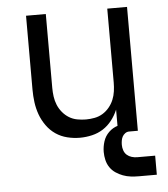

<svg xmlns="http://www.w3.org/2000/svg" viewBox="-51 -566 703 803"><g transform="rotate(-5 300.0 -165.0)"><path d="M268 8Q242 8 215.5 1.5Q189 -5 167 -20Q145 -35 129 -57.5Q113 -80 104 -105Q95 -130 91.5 -156.5Q88 -183 88 -210V-520H171V-210Q171 -192 173.5 -173.5Q176 -155 183 -138Q190 -121 202 -106.5Q214 -92 229.5 -82.5Q245 -73 263.5 -69.5Q282 -66 300 -66Q318 -66 336.5 -69.5Q355 -73 370.5 -82.5Q386 -92 398 -106.5Q410 -121 417 -138Q424 -155 426.5 -173.5Q429 -192 429 -210V-520H512V0H429V-96Q419 -72 403 -51.5Q387 -31 366 -17.5Q345 -4 319.5 2Q294 8 268 8ZM500 190Q483 190 466 188Q449 186 433 180Q417 174 403 164.5Q389 155 379.5 141Q370 127 366 110Q362 93 362 76Q362 54 369 32Q376 10 392.5 -6Q409 -22 431 -28.5Q453 -35 475 -35V0Q466 0 458.5 5.5Q451 11 447 18.5Q443 26 441.5 35Q440 44 440 53Q440 65 444 76.5Q448 88 456.5 95.5Q465 103 476.5 106.5Q488 110 500 110H575V190Z"/></g></svg>

Font: Iosevka Custom Extended
Style: Regular
Weight: 400
Width: 7
Monospace: yes
Designer: Belleve Invis
Foundry: Belleve Invis
Version: Version 11.2.4; ttfautohint (v1.8.4)